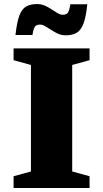

<svg xmlns="http://www.w3.org/2000/svg" viewBox="-20 -948 520 968"><path d="M431.5 -59.5V0H48.5V-59.5L136 -83.5V-620.5L48.5 -644.5V-704H431.5V-644.5L344 -620.5V-83.5ZM420 -926.5Q413.5 -861.5 400.5 -828Q387.5 -794.5 365.8 -782.2Q344 -770 311.5 -770Q290 -770 272 -778.2Q254 -786.5 238 -797.2Q222 -808 208 -816Q194 -824 181 -824Q170 -824 163 -820Q156 -816 151.5 -804.8Q147 -793.5 143.5 -771.5H58Q65 -836 77.8 -869.8Q90.5 -903.5 112.2 -915.5Q134 -927.5 166.5 -927.5Q188 -927.5 206.2 -919.5Q224.5 -911.5 240.2 -900.8Q256 -890 270 -881.8Q284 -873.5 297.5 -873.5Q308.5 -873.5 315.5 -877.8Q322.5 -882 327 -893.5Q331.5 -905 334.5 -926.5Z"/></svg>

Font: Newsreader 7pt
Style: Bold
Weight: 700
Designer: Hugues Gentile
Foundry: Production Type
Version: Version 1.003